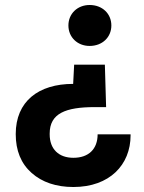

<svg xmlns="http://www.w3.org/2000/svg" viewBox="-20 -586 578 769"><path d="M107 107C149 144 205 163 274 163C419 163 503 74 503 -44C503 -45 503 -47 503 -48H371C371 11 335 46 274 46C215 46 179 11 179 -48C179 -49 179 -50 179 -51C179 -132 243 -157 360 -157H405L400 -327H277L273 -250C134 -250 43 -180 43 -49C43 17 64 69 107 107ZM254 -484C254 -437 290 -402 339 -402C390 -402 426 -437 426 -484C426 -531 390 -566 339 -566C290 -566 254 -531 254 -484Z"/></svg>

Font: Poppins SemiBold
Style: Regular
Weight: 600
Designer: Ninad Kale (Devanagari), Jonny Pinhorn (Latin)
Foundry: Indian Type Foundry
Version: 4.004